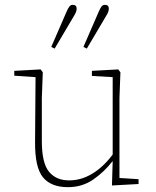

<svg xmlns="http://www.w3.org/2000/svg" viewBox="-20 -761 644 794"><path d="M261 13Q191 13 157.5 -28Q124 -69 125 -175L127 -442L39 -448V-468L148 -474L157 -462L153 -356V-178Q153 -87 182.5 -51Q212 -15 266 -15Q316 -15 362 -43Q408 -71 446 -122V-442L360 -447V-468L469 -474L478 -462L474 -356V-25L553 -20V0L443 6L446 -95Q411 -50 365.5 -18.5Q320 13 261 13ZM192 -567 255 -712Q261 -726 266.5 -733.5Q272 -741 281 -741Q297 -741 297 -725Q297 -719 294.5 -712Q292 -705 287 -697L206 -560ZM325 -567 388 -712Q394 -726 399.5 -733.5Q405 -741 414 -741Q430 -741 430 -725Q430 -719 427.5 -712Q425 -705 420 -697L339 -560Z"/></svg>

Font: Source Serif 4 ExtraLight
Style: Regular
Weight: 200
Designer: Frank Grießhammer
Foundry: Adobe
Version: Version 4.005;hotconv 1.1.0;makeotfexe 2.6.0